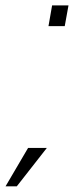

<svg xmlns="http://www.w3.org/2000/svg" viewBox="-78 -612 289 691"><path d="M109.5 -592.5 96.5 -518H155L168.5 -592.5ZM-58 58.5H-17.5L90.5 -79.5H23Z"/></svg>

Font: Anybody UltraCondensed Thin Light
Style: Italic
Weight: 300
Italic angle: -10°
Version: Version 1.111